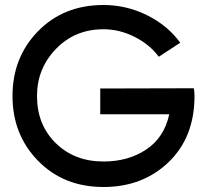

<svg xmlns="http://www.w3.org/2000/svg" viewBox="-20 -735 828 768"><path d="M657 -278H381V-381L755 -382Q758 -370 758 -351Q758 -186 654.5 -86.5Q551 13 394 13Q235 13 132.5 -91.5Q30 -196 30 -351Q30 -506 132.5 -610.5Q235 -715 394 -715Q486 -715 568.5 -674Q651 -633 701 -564L615 -508Q579 -557 518.5 -587.5Q458 -618 394 -618Q280 -618 204 -539.5Q128 -461 128 -351Q128 -236 203 -162.5Q278 -89 394 -89Q493 -89 565 -137Q637 -185 657 -278Z"/></svg>

Font: Edgecutting Lite Sharp
Style: Medium
Weight: 500
Designer: RandomMaerks (Nguyen Gia Bao)
Version: Version 1.0